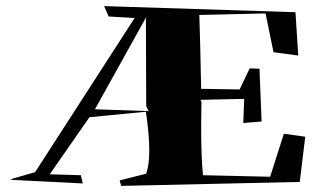

<svg xmlns="http://www.w3.org/2000/svg" viewBox="-20 -676 1048 629"><path d="M377 -67 372 -85 459 -107Q469 -135 469 -184Q469 -235 458 -310L273 -292L143 -105L245 -102L251 -75L14 -87L22 -91L95 -112L421 -617L336 -622L321 -656L948 -636L957 -494L876 -505L850 -632L633 -627Q636 -538 639 -385L765 -383L798 -452L830 -451L837 -278L777 -273L780 -352L636 -349L640 -343L639 -261Q639 -159 645 -102L865 -97L910 -238L980 -228L962 -80ZM467 -312 459 -328 458 -610 459 -620 291 -318Z"/></svg>

Font: Xiangcui Kesong Xiangcui Kesong
Style: Regular
Weight: 400
Version: Version 1.501;March 28, 2024;FontCreator 14.0.0.2814 64-bit